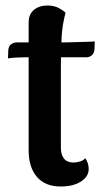

<svg xmlns="http://www.w3.org/2000/svg" viewBox="-20 -667 389 697"><path d="M200 10Q144 10 114 -25Q84 -60 84 -121V-586Q84 -615 103 -631Q122 -647 152 -647Q177 -647 194 -637.5Q211 -628 218 -621Q207 -580 204 -537Q201 -494 201 -426V-131Q201 -105 212.5 -91Q224 -77 247 -77Q258 -77 271 -81Q284 -85 289 -93Q296 -84 299 -73.5Q302 -63 302 -54Q302 -26 274 -8Q246 10 200 10ZM9 -455 10 -484Q11 -499 20 -506Q29 -513 42 -513H215Q219 -513 234.5 -513.5Q250 -514 269.5 -514.5Q289 -515 304.5 -515.5Q320 -516 324 -517L323 -488Q322 -474 313.5 -466.5Q305 -459 293 -459H69Q59 -459 39 -458Q19 -457 9 -455Z"/></svg>

Font: Arima Thin SemiBold
Style: Regular
Weight: 600
Version: Version 1.100